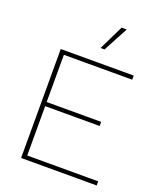

<svg xmlns="http://www.w3.org/2000/svg" viewBox="-160 -993 914 1093"><g transform="rotate(20 296.5 -446.5)"><path d="M559 -25V0H113H101V-660H129H543V-635H129V-349H459V-324H129V-25ZM416 -893 336 -743H312L385 -893Z"/></g></svg>

Font: Work Sans ExtraLight
Style: Regular
Weight: 280
Designer: Wei Huang
Foundry: Wei Huang
Version: Version 1.500